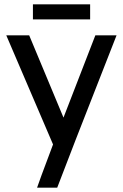

<svg xmlns="http://www.w3.org/2000/svg" viewBox="-20 -662 565 880"><path d="M202.1 56.2 223.1 0 8.8 -500H113.8L271 -123L417 -500H514.2Q485.4 -426.3 428.5 -281.2Q371.6 -136.2 326.7 -21.2Q281.7 93.8 242.2 198.2H149.9Q166 151.4 202.1 56.2ZM393.1 -573.2H130.9V-642.1H393.1Z"/></svg>

Font: Perun
Style: Regular
Weight: 400
Version: Version 1.0000